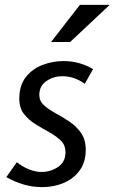

<svg xmlns="http://www.w3.org/2000/svg" viewBox="-20 -753 469 786"><path d="M327 -410Q284 -441 235 -441Q200 -441 170.5 -421.5Q141 -402 141 -364Q141 -339 160 -322Q179 -305 207.5 -289.5Q236 -274 264.5 -255Q293 -236 312 -208.5Q331 -181 331 -139Q331 -89 306 -55Q281 -21 240.5 -4Q200 13 153 13Q112 13 75.5 2Q39 -9 6 -28L49 -89Q71 -71 98 -60Q125 -49 150 -49Q186 -49 217 -69Q248 -89 248 -130Q248 -159 229 -177.5Q210 -196 182 -211.5Q154 -227 125.5 -244.5Q97 -262 78 -286.5Q59 -311 59 -349Q59 -403 85.5 -437Q112 -471 153.5 -487Q195 -503 240 -503Q306 -503 361 -470ZM307 -733H429L267 -581H189Z"/></svg>

Font: Rosario Light
Style: Italic
Weight: 300
Italic angle: -8.05°
Designer: Hector Gatti
Foundry: Omnibus Type
Version: Version 1.101; ttfautohint (v1.8.1.43-b0c9)